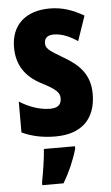

<svg xmlns="http://www.w3.org/2000/svg" viewBox="-55 -597 494 855"><g transform="rotate(-5 192.0 -169.5)"><path d="M358 -165C358 -249 313 -296 246 -335C176 -376 166 -385 166 -408C166 -431 181 -443 208 -443C245 -443 282 -426 314 -404L352 -515C302 -544 255 -560 200 -560C91 -560 27 -500 27 -401C27 -322 64 -269 132 -233C205 -196 214 -180 214 -157C214 -128 197 -115 163 -115C114 -115 65 -135 27 -159V-21C74 1 124 10 177 10C291 10 358 -50 358 -165ZM259 72V61H120C118 101 106 173 99 208V221H194C221 176 244 124 259 72Z"/></g></svg>

Font: Noto Sans Khmer UI ExtraCondensed ExtraBold
Style: Regular
Weight: 800
Width: 2
Designer: Danh Hong and the Monotype Design Team
Foundry: Monotype Imaging Inc.
Version: Version 2.002